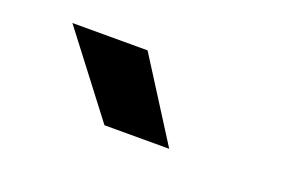

<svg xmlns="http://www.w3.org/2000/svg" viewBox="-41 -928 667 432"><g transform="rotate(20 292.5 -712.0)"><path d="M222.5 -616.5 76 -808H256L377.5 -616.5Z"/></g></svg>

Font: Encode Sans SemiExpanded SemiExpanded
Style: Bold
Weight: 700
Width: 6
Designer: Multiple Designers
Foundry: Impallari Type
Version: Version 3.000; ttfautohint (v1.8.3) -l 8 -r 50 -G 200 -x 14 